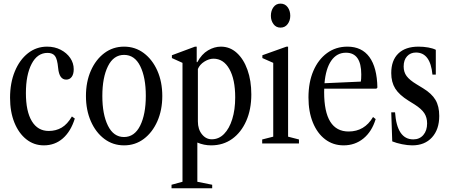

<svg xmlns="http://www.w3.org/2000/svg" viewBox="-20 -792 2484 1060"><path d="M222 10.5Q167.5 10.5 125.5 -22.8Q83.5 -56 59.5 -115.2Q35.5 -174.5 35.5 -252Q35.5 -334 61.8 -397.8Q88 -461.5 134.2 -498Q180.5 -534.5 240 -534.5Q282 -534.5 315.2 -517.2Q348.5 -500 367.8 -471.8Q387 -443.5 387 -410Q387 -382.5 375.8 -367.5Q364.5 -352.5 345.5 -352.5Q307 -352.5 301 -416.5Q296.5 -466 283.5 -483Q270.5 -500 242.5 -500Q186 -500 154.5 -439.2Q123 -378.5 123 -278Q123 -177 155.8 -123Q188.5 -69 249 -69Q289 -69 320.5 -87.5Q352 -106 377 -149L393 -137.5Q371 -66.5 327 -28Q283 10.5 222 10.5Z M665 10.5Q603.5 10.5 556 -25.2Q508.5 -61 481.5 -122.8Q454.5 -184.5 454.5 -262Q454.5 -340 481.5 -401.5Q508.5 -463 556 -498.8Q603.5 -534.5 665 -534.5Q726.5 -534.5 774 -498.8Q821.5 -463 848.8 -401.5Q876 -340 876 -262Q876 -184.5 848.8 -122.8Q821.5 -61 774 -25.2Q726.5 10.5 665 10.5ZM664.5 -35.5Q722.5 -35.5 753.8 -98.2Q785 -161 785 -263Q785 -364.5 754.2 -426.8Q723.5 -489 665 -489Q607 -489 576 -426.5Q545 -364 545 -262Q545 -160.5 576 -98Q607 -35.5 664.5 -35.5Z M927 247.5V228L987.5 211.5V-445L929 -471.5V-487L1056.5 -534.5H1066V-449H1069.5Q1093.5 -493.5 1128.5 -514Q1163.5 -534.5 1199.5 -534.5Q1249.5 -534.5 1287.2 -500.2Q1325 -466 1346.2 -406.5Q1367.5 -347 1367.5 -270.5Q1367.5 -188 1339.5 -124.5Q1311.5 -61 1261.8 -25.2Q1212 10.5 1145.5 10.5Q1106 10.5 1069.5 -5V211.5L1151.5 228V247.5ZM1149 -23Q1188 -23 1217 -52.5Q1246 -82 1262.2 -134.2Q1278.5 -186.5 1278.5 -254.5Q1278.5 -354 1246.2 -411Q1214 -468 1158.5 -468Q1134 -468 1108.2 -451.8Q1082.5 -435.5 1072.5 -411V-121.5Q1072.5 -78.5 1094.8 -50.8Q1117 -23 1149 -23Z M1528.5 -639.5Q1504 -639.5 1489.8 -659Q1475.5 -678.5 1475.5 -704.5Q1475.5 -733 1489.8 -752.5Q1504 -772 1528.5 -772Q1553.5 -772 1568 -752.5Q1582.5 -733 1582.5 -704.5Q1582.5 -678.5 1568 -659Q1553.5 -639.5 1528.5 -639.5ZM1427.5 0V-22L1488.5 -37.5V-445L1428.5 -471.5V-487L1561.5 -534.5H1570.5V-37.5L1630.5 -22V0Z M1877 10.5Q1819 10.5 1775.2 -22.8Q1731.5 -56 1707.2 -115.8Q1683 -175.5 1683 -254Q1683 -337.5 1710 -400.5Q1737 -463.5 1785.5 -499Q1834 -534.5 1898 -534.5Q1977.5 -534.5 2019.5 -477Q2061.5 -419.5 2063.5 -308.5L2058 -302.5H1770Q1769.5 -293 1769.5 -283.5Q1769.5 -66 1904.5 -66Q1992.5 -66 2039.5 -146L2054 -134.5Q2033 -65.5 1986.5 -27.5Q1940 10.5 1877 10.5ZM1890 -501Q1839.5 -501 1809 -457.2Q1778.5 -413.5 1771.5 -332.5L1972 -341.5Q1974.5 -354 1974.5 -381Q1974.5 -501 1890 -501Z M2256 10.5Q2230.5 10.5 2199.5 4.2Q2168.5 -2 2145.5 -11.5L2140 -172H2161Q2171.5 -22.5 2261.5 -22.5Q2296.5 -22.5 2317.2 -46.8Q2338 -71 2338 -110.5Q2338 -143.5 2322.5 -167.2Q2307 -191 2268.5 -215.5L2235.5 -236Q2184 -268 2162 -303.2Q2140 -338.5 2140 -388.5Q2140 -458.5 2179 -496.5Q2218 -534.5 2290.5 -534.5Q2318.5 -534.5 2344.8 -529.8Q2371 -525 2386 -517V-380H2367.5Q2356 -502 2276.5 -502Q2246 -502 2227.2 -481.2Q2208.5 -460.5 2208.5 -425Q2208.5 -394 2224.8 -372Q2241 -350 2280 -326.5L2316 -304.5Q2363.5 -275.5 2384.2 -240.5Q2405 -205.5 2405 -152Q2405 -77.5 2365 -33.5Q2325 10.5 2256 10.5Z"/></svg>

Font: Libre Caslon Condensed
Style: Regular
Weight: 400
Designer: Pablo Impallari, Rodrigo Fuenzalida, Katja Schimmel, Ertekin Erdin
Foundry: Pablo Impallari, Rodrigo Fuenzalida
Version: Version 2.000; ttfautohint (v1.8.4.7-5d5b);gftools[0.9.33]